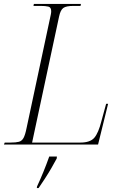

<svg xmlns="http://www.w3.org/2000/svg" viewBox="-31 -734 629 975"><path d="M-11 0 -7 -10H22Q50 -10 65 -14Q80 -18 88.5 -33.5Q97 -49 104 -84L227 -660Q228 -664 228.5 -669Q229 -674 229 -677Q229 -697 214.5 -700.5Q200 -704 175 -704H139L141 -714H380L378 -704H342Q305 -704 290.5 -693.5Q276 -683 269 -650L132 -10H377Q427 -10 448 -34.5Q469 -59 484 -119L508 -207H518L467 0ZM157 213Q173 179 189.5 138.5Q206 98 219 61H258L257 71Q246 92 230 119.5Q214 147 196.5 174Q179 201 165 221H156Z"/></svg>

Font: Noto Serif Display ExtraLight
Style: Italic
Weight: 200
Italic angle: -12°
Designer: Monotype Design Team
Foundry: Monotype Imaging Inc.
Version: Version 2.009